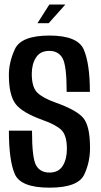

<svg xmlns="http://www.w3.org/2000/svg" viewBox="-20 -840 456 864"><path d="M202 -819.5H274L199 -735.5H148.5ZM202.5 4.5Q73 4.5 46.5 -57Q20 -118.5 20 -252H124Q124 -128 142.5 -95.8Q161 -63.5 202.5 -63.5Q243.5 -63.5 262.2 -93.5Q281 -123.5 281 -169.5Q281 -231 256.2 -255Q231.5 -279 173 -299.5Q80 -333 50.5 -371.8Q21 -410.5 20 -496Q18.5 -557 46.8 -618.5Q75 -680 202.5 -680Q330.5 -680 357.5 -615.8Q384.5 -551.5 384.5 -426.5H280Q280 -546 261.2 -578.5Q242.5 -611 202 -611Q161 -611 142 -581.2Q123 -551.5 123 -507.5Q123 -447 148.2 -422.8Q173.5 -398.5 232.5 -377.5Q326 -344 355 -308.8Q384 -273.5 385 -183Q387 -114 359.2 -54.8Q331.5 4.5 202.5 4.5Z"/></svg>

Font: Anybody Narrow Medium
Style: Regular
Weight: 500
Width: 3
Designer: Tyler Finck
Foundry: Etcetera Type Company
Version: Version 1.000; ttfautohint (v1.8)